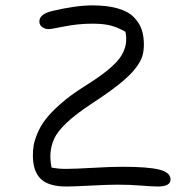

<svg xmlns="http://www.w3.org/2000/svg" viewBox="-20 -700 676 707"><path d="M225.1 -13.2Q158.7 -13.2 129.9 -41.5Q101.1 -69.8 101.1 -127Q101.1 -146.5 103.8 -163.6Q106.4 -180.7 117.4 -207.8Q128.4 -234.9 147.5 -260Q166.5 -285.2 202.9 -317.4Q239.3 -349.6 289.1 -380.9Q344.2 -415 377.9 -442.9Q411.6 -470.7 425.8 -493.4Q439.9 -516.1 443.4 -538.3Q446.8 -560.5 441.9 -583Q416.5 -597.7 390.4 -605.2Q364.3 -612.8 320.8 -612.8Q267.6 -612.8 217.8 -602.8Q168 -592.8 159.2 -592.8Q146 -592.8 135.5 -600.1Q125 -607.4 125 -621.1Q125 -647.9 170.9 -659.2Q259.8 -680.2 319.8 -680.2Q375.5 -680.2 414.1 -668.9Q452.6 -657.7 472.9 -636.7Q493.2 -615.7 501.5 -591.6Q509.8 -567.4 509.8 -536.1Q509.8 -510.3 503.4 -491Q497.1 -471.7 477.1 -446Q457 -420.4 417.7 -389.2Q378.4 -357.9 314 -315.9Q257.8 -278.8 224.6 -247.1Q191.4 -215.3 179.7 -189.7Q168 -164.1 166 -137.2Q164.1 -110.4 169.9 -83Q193.8 -78.1 222.2 -78.1Q253.4 -78.1 321.8 -82Q390.1 -85.9 429.2 -85.9Q525.9 -85.9 566.9 -75.4Q607.9 -64.9 607.9 -39.1Q607.9 -13.2 561 -13.2Q542.5 -13.2 500.2 -16.6Q458 -20 413.1 -20Q377.4 -20 314.2 -16.6Q251 -13.2 225.1 -13.2Z"/></svg>

Font: Shantell Sans Irregular
Style: Regular
Weight: 300
Designer: Stephen Nixon, Anya Danilova, Shantell Martin
Foundry: Arrow Type
Version: Version 1.006;[9816181b4]